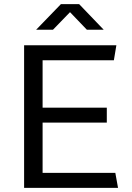

<svg xmlns="http://www.w3.org/2000/svg" viewBox="-20 -904 635 924"><path d="M96 0V-686H540L528 -614H185V-386H494V-314H185V-72H535L548 0ZM154 -761 273 -884H361L479 -761H398L303 -860H331L235 -761Z"/></svg>

Font: Chivo Medium Light
Style: Regular
Weight: 300
Version: Version 2.002